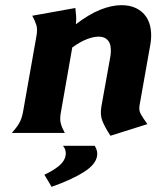

<svg xmlns="http://www.w3.org/2000/svg" viewBox="-20 -515 606 744"><path d="M216 -80Q211 -54 215.5 -37Q220 -20 231 0H26Q44 -20 54 -37Q64 -54 69 -80L121 -374Q126 -401 121 -417.5Q116 -434 105 -454L272 -484Q274 -467 275 -452.5Q276 -438 274 -421Q325 -460 369 -477.5Q413 -495 451 -495Q484 -495 508 -483Q532 -471 546 -450.5Q560 -430 564 -402.5Q568 -375 563 -345L521 -108Q517 -88 525.5 -73Q534 -58 551 -34L408 11Q387 -21 377 -45.5Q367 -70 373 -103L408 -298Q410 -311 409.5 -324.5Q409 -338 404.5 -348.5Q400 -359 389.5 -366Q379 -373 362 -373Q343 -373 317.5 -363.5Q292 -354 260 -331ZM152 162Q183 148 206.5 129.5Q230 111 234 88Q236 80 234 70Q232 60 224 50H347Q360 71 356 90Q351 122 306 151Q261 180 180 209Z"/></svg>

Font: LT Museum
Style: Bold Italic
Weight: 700
Designer: Daniel Lyons
Foundry: LyonsType
Version: Version 1.011